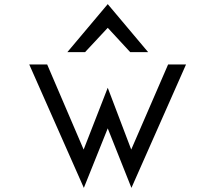

<svg xmlns="http://www.w3.org/2000/svg" viewBox="-20 -893 1045 932"><path d="M393 -640 503 -758 612 -640H699L503 -873L307 -640ZM386 -167 209 -580H122L387 19L503 -270L618 19L883 -580H796L617 -167L503 -467Z"/></svg>

Font: Charger Monospace
Style: Regular
Weight: 400
Designer: Jasper
Foundry: Cannot Into Space Fonts
Version: Version 0.980